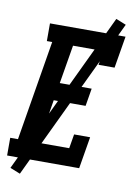

<svg xmlns="http://www.w3.org/2000/svg" viewBox="-109 -881 709 1026"><g transform="rotate(10 245.5 -368.0)"><path d="M-11 0V-96H31L121 -639H92V-735H502L473 -562H386L399 -639H234L199 -430H372L356 -334H183L144 -96H309L322 -173H409L380 0ZM73 84 18 62 437 -820 492 -798Z"/></g></svg>

Font: Iosevka Gothic
Style: Bold Italic
Weight: 700
Italic angle: -9°
Monospace: yes
Designer: Belleve Invis
Foundry: Belleve Invis
Version: Version 15.5.1; ttfautohint (v1.8.4)